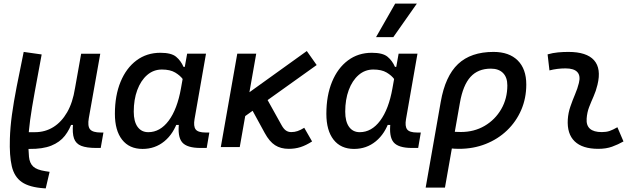

<svg xmlns="http://www.w3.org/2000/svg" viewBox="-20 -815 3556 1064"><path d="M233.4 229 225.6 228.5Q143.1 223.1 101.1 194.1Q59.1 165 45.4 106.4Q31.7 47.9 34.7 -45.9Q36.6 -108.9 46.1 -179Q55.7 -249 72.3 -334.2Q88.9 -419.4 111.3 -527.3L210.9 -513.2Q188.5 -392.1 172.1 -303.2Q155.8 -214.4 147 -150.1Q138.2 -85.9 137.2 -37.1Q137.2 18.6 140.6 53.7Q144 88.9 163.8 107.7Q183.6 126.5 232.4 133.8L254.9 137.2ZM142.6 10.3 115.2 9.8 122.6 -82.5H174.3Q230 -82.5 275.4 -110.6Q320.8 -138.7 352.1 -192.9Q383.3 -247.1 395.5 -325.7L386.7 -122.6H354.5L382.3 -146Q367.2 -98.1 339.4 -62.5Q311.5 -26.9 263.9 -7.8Q216.3 11.2 142.6 10.3ZM512.7 4.9Q460 4.9 430.2 -6.8Q400.4 -18.6 390.1 -47.9Q379.9 -77.1 384.8 -129.4L388.7 -183.6L379.4 -234.9L429.7 -517.1H535.6L472.2 -160.6Q464.4 -116.2 479 -98.4Q493.7 -80.6 539.1 -80.6H553.2L538.1 4.9Z M877 -429.7Q830.6 -429.7 795.4 -399.2Q760.3 -368.7 740.7 -315.9Q721.2 -263.2 721.2 -196.3Q721.2 -141.6 742.4 -112.1Q763.7 -82.5 801.8 -82.5Q867.2 -82.5 914.8 -146.2Q962.4 -210 982.9 -325.7L1017.1 -517.6H1121.6L1058.1 -154.8Q1051.3 -115.7 1064.2 -98.1Q1077.1 -80.6 1120.1 -80.6H1140.1L1125.5 4.9H1090.8Q1015.6 4.9 989.3 -26.6Q962.9 -58.1 972.2 -135.3L1000.5 -122.6H943.8L967.3 -150.9Q942.4 -74.2 890.9 -32Q839.4 10.3 770 10.3Q696.8 10.3 656.7 -40.8Q616.7 -91.8 616.7 -184.1Q616.7 -285.6 648.2 -361.8Q679.7 -438 736.3 -480.2Q793 -522.5 868.7 -522.5Q929.2 -522.5 955.6 -500.7Q981.9 -479 997.1 -444.3H1007.8L1016.1 -340.8Q1008.8 -354.5 993.7 -375.5Q978.5 -396.5 950.7 -413.1Q922.9 -429.7 877 -429.7Z M1297.4 -142.1 1255.4 -227.1 1680.2 -532.2 1734.9 -454.6ZM1203.6 0 1294.9 -517.6H1399.9L1308.6 0ZM1580.1 9.8Q1535.6 9.8 1504.4 -10.3Q1473.1 -30.3 1447.3 -77.6L1362.8 -232.4L1460.4 -265.1L1540.5 -121.1Q1551.8 -100.6 1564.5 -91.8Q1577.1 -83 1594.2 -83Q1612.3 -83 1628.9 -88.6Q1645.5 -94.2 1666 -106.9L1709.5 -31.2Q1675.3 -9.3 1645.3 0.2Q1615.2 9.8 1580.1 9.8Z M2048.8 -429.7Q2002.4 -429.7 1967.3 -399.2Q1932.1 -368.7 1912.6 -315.9Q1893.1 -263.2 1893.1 -196.3Q1893.1 -141.6 1914.3 -112.1Q1935.5 -82.5 1973.6 -82.5Q2039.1 -82.5 2086.7 -146.2Q2134.3 -210 2154.8 -325.7L2189 -517.6H2293.5L2230 -154.8Q2223.1 -115.7 2236.1 -98.1Q2249 -80.6 2292 -80.6H2312L2297.4 4.9H2262.7Q2187.5 4.9 2161.1 -26.6Q2134.8 -58.1 2144 -135.3L2172.4 -122.6H2115.7L2139.2 -150.9Q2114.3 -74.2 2062.7 -32Q2011.2 10.3 1941.9 10.3Q1868.7 10.3 1828.6 -40.8Q1788.6 -91.8 1788.6 -184.1Q1788.6 -285.6 1820.1 -361.8Q1851.6 -438 1908.2 -480.2Q1964.8 -522.5 2040.5 -522.5Q2101.1 -522.5 2127.4 -500.7Q2153.8 -479 2168.9 -444.3H2179.7L2188 -340.8Q2180.7 -354.5 2165.5 -375.5Q2150.4 -396.5 2122.6 -413.1Q2094.7 -429.7 2048.8 -429.7ZM2064 -609.4 2169.9 -794.9H2290L2159.7 -609.4Z M2714.8 -527.3Q2801.3 -527.3 2848.9 -480.2Q2896.5 -433.1 2896.5 -346.7Q2896.5 -270.5 2868.4 -205.6Q2840.3 -140.6 2789.8 -92.3Q2739.3 -43.9 2671.4 -17.1Q2603.5 9.8 2523.4 9.8Q2499 9.8 2474.9 7.1Q2450.7 4.4 2426.3 -0.5L2445.3 -95.7Q2472.2 -83.5 2534.2 -83.5Q2607.4 -83.5 2665.5 -117.4Q2723.6 -151.4 2757.6 -210Q2791.5 -268.6 2791.5 -341.8Q2791.5 -386.2 2767.6 -410.4Q2743.7 -434.6 2700.2 -434.6Q2628.9 -434.6 2587.4 -388.9Q2545.9 -343.3 2528.8 -246.1L2445.8 224.6H2338.9L2422.4 -250.5Q2447.3 -393.1 2518.3 -460.2Q2589.4 -527.3 2714.8 -527.3Z M3401.4 -109.9 3435.1 -31.2Q3405.3 -14.2 3372.1 -2.2Q3338.9 9.8 3295.9 9.8Q3207.5 9.8 3164.6 -31.7Q3121.6 -73.2 3126.5 -153.3Q3128.9 -189.9 3140.9 -224.6Q3152.8 -259.3 3166.7 -292Q3180.7 -324.7 3188 -355Q3198.2 -395 3179.4 -415.5Q3160.6 -436 3114.3 -436Q3067.9 -436 3024.9 -424.8L3014.6 -513.7Q3043.5 -522 3072.3 -524.7Q3101.1 -527.3 3129.9 -527.3Q3231 -527.3 3272 -481.2Q3313 -435.1 3291 -345.2Q3282.7 -310.5 3269.3 -280.5Q3255.9 -250.5 3244.6 -221.2Q3233.4 -191.9 3231 -157.7Q3225.6 -83 3314.9 -83Q3339.4 -83 3357.7 -89.1Q3376 -95.2 3401.4 -109.9Z"/></svg>

Font: Cascadia Code PL
Style: Italic
Weight: 400
Italic angle: -10°
Monospace: yes
Designer: Aaron Bell
Foundry: Saja Typeworks
Version: Version 2404.023